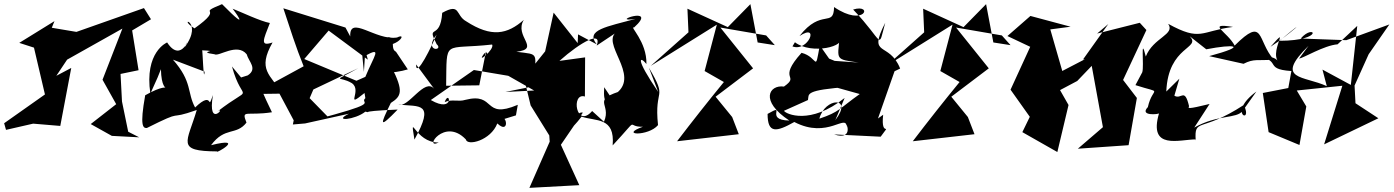

<svg xmlns="http://www.w3.org/2000/svg" viewBox="-50 -636 6728 927"><path d="M569 0 539 -146 532 -279 619 -297 588 -489 679 -543 645 -597 319 -482 200 -502 213 -534 43 -429 114 -406 167 -180 -30 -41 -21 -9 110 -39 241 -28 294 -308 222 -270 274 -348 541 -498 445 -251 511 -133 388 -37 490 20 622 27Z M711 -262 727 -302C730 -133 819 -271 651 -176C624 -25 641 -17 659 -18C851 -114 748 -51 900 -105C854 52 797 94 999 95C983 111 1145 21 969 65C1036 -26 1090 20 1140 -44C1114 -110 1140 -75 1263 -94C1175 -272 1198 -285 1174 -182L1314 -184C1255 -276 1191 -299 1266 -431C1204 -410 1221 -443 1253 -525C1208 -533 1112 -579 1073 -594C1073 -594 1174 -462 1022 -616C890 -562 1043 -608 889 -499C796 -558 939 -539 841 -407C875 -488 829 -320 757 -431C756 -431 646 -385 676 -184ZM1114 -262 1070 -315C1122 -123 1182 -239 998 -96C1048 -132 950 -8 978 -177C948 -90 985 -207 892 -117C852 -191 880 -240 785 -348L938 -290C933 -230 928 -397 926 -393C1022 -389 893 -387 986 -374C1006 -361 1095 -431 1141 -374C1151 -338 1195 -304 1146 -272Z M1862 -386C1821 -405 1892 -499 1759 -434C1848 -379 1929 -485 1867 -455C1765 -438 1636 -567 1641 -460L1618 -503L1318 -596C1349 -502 1379 -407 1416 -316L1271 -237L1368 -55L1364 -35L1423 -40L1635 -87C1553 -47 1665 -57 1714 -97C1761 -88 1645 -98 1870 -107C1779 -13 1784 -31 1837 -139C1887 -171 1901 -194 1840 -313C1749 -278 1850 -280 1919 -301ZM1714 -162C1685 -137 1780 -143 1564 -83L1531 -74L1445 -162L1463 -204L1680 -307C1548 -233 1586 -272 1648 -235C1702 -200 1610 -106 1710 -187ZM1712 -366C1798 -413 1757 -370 1714 -265L1671 -246L1419 -351L1545 -498L1529 -494L1726 -348C1699 -450 1685 -497 1707 -289Z M2441 -79 2450 -130C2279 -57 2346 -192 2197 -154C2163 -143 2132 -159 2097 -143C2120 -210 2148 -85 2030 -153L2238 -298L2404 -270L2529 -199L2390 -192L2524 -219C2538 -389 2558 -371 2443 -386C2564 -400 2430 -460 2479 -540C2399 -470 2323 -454 2201 -533C2148 -562 2175 -624 2085 -574C2076 -436 2006 -525 2058 -423C2096 -389 1991 -384 2058 -469C2038 -420 1957 -252 1959 -325L2047 -206C2001 -265 1921 -112 1874 -131C1976 -120 2052 -145 1951 38C1928 -105 1952 54 2068 52C1993 89 2095 -72 2199 37C2206 71 2320 42 2351 -40C2420 25 2396 -126 2337 -47ZM2343 -318 2296 -386 2264 -224 2104 -222C2108 -453 2087 -394 2326 -421C2340 -397 2241 -319 2290 -380Z M2741 -470 2739 -428 2623 -575 2582 -388 2505 -292 2478 -268 2512 -127 2602 18 2604 48 2506 271 2747 258 2658 63 2764 -92C2722 -107 2642 76 2758 -73C2826 -49 2920 -73 2908 66C3045 -81 2967 -22 3054 -24C2936 18 3081 23 3127 -32C3107 -219 3177 -150 3083 -309L3128 -192C3013 -360 3040 -366 3071 -327C3074 -435 2986 -512 3011 -503C3135 -615 2879 -524 3019 -545C2881 -507 2774 -492 2831 -422ZM2809 -100C2732 -11 2705 -191 2774 -170L2775 -359L2651 -342C2757 -436 2858 -489 2831 -416L2918 -474C2862 -408 3062 -249 2898 -169L2867 -215C2861 -122 2884 -120 2966 -202C2794 -152 2906 -139 2866 -48Z M3691 -418 3608 -431 3573 -616 3464 -505 3269 -594 3274 -480 3092 -318 3411 -517 3352 -293 3445 -240C3368 -146 3293 -51 3219 46L3517 12L3485 -71L3405 -169L3586 -306L3428 -503L3649 -465Z M4189 -64 4269 -292 4296 -305C4243 -439 4137 -356 4224 -526C4187 -391 4221 -431 4069 -590C4168 -620 4125 -501 3977 -602C3975 -500 3916 -598 3810 -462C3910 -528 3852 -383 3776 -412L3788 -432C3868 -370 4041 -413 4004 -457C3993 -346 3982 -350 4096 -334L3980 -342L3953 -353L3908 -417C3883 -279 3902 -360 3820 -381C3699 -247 3816 -275 3735 -218C3664 -228 3616 -149 3761 -54C3635 -56 3754 -142 3656 -86C3656 10 3698 2 3785 -47C3948 38 4036 -92 4038 -22C4028 -65 4081 46 3977 13L4202 24C4260 -55 4201 37 4214 -82ZM3851 -153C3857 -182 3830 -201 4054 -217L3972 -218L4101 -182C4001 -111 4004 -96 3906 -63C3932 -166 4072 -172 3983 -56L4028 -163C3862 -31 3745 -85 3735 -101Z M4829 -418 4746 -431 4711 -616 4602 -505 4407 -594 4412 -480 4230 -318 4549 -517 4490 -293 4583 -240C4506 -146 4431 -51 4357 46L4655 12L4623 -71L4543 -169L4724 -306L4566 -503L4787 -465Z M5301 -520 5179 -349 5188 -350 4932 -217 5091 -251 5021 -494 5119 -507 4925 -559 4814 -462 4924 -410 4829 -203 4922 -72 4886 2 5055 98 5109 -129 5068 -201 5151 -245 5221 -318 5275 -22 5154 82 5399 65 5439 -163 5354 -274 5357 -217 5485 -491 5453 -526 5247 -474Z M5644 -256 5581 -194C5590 -417 5752 -400 5694 -461L5774 -398C5908 -424 5981 -417 5788 -365L5954 -328C6005 -354 6020 -342 6100 -348C6018 -441 6056 -560 5911 -416C5876 -483 5771 -527 5903 -506C5746 -486 5749 -434 5590 -521C5626 -469 5518 -455 5482 -363C5455 -472 5475 -318 5465 -287L5432 -225C5571 -180 5515 -223 5492 -119C5449 -74 5546 -84 5546 -89C5493 91 5645 37 5724 37L5723 42C5716 -70 5747 7 5955 -129C6004 -32 5869 -86 6016 -194L5950 -101C5920 -61 5831 -85 5716 -20L5790 -134C5680 -107 5686 -113 5691 -123C5669 -216 5654 -153 5620 -174Z M6170 -211 6047 -187 6075 2 6224 64 6257 -122 6211 -199 6431 -222 6343 61 6605 -65 6477 -149 6495 -127 6490 -223 6558 -374 6658 -518 6450 -442 6230 -450C6296 -526 6350 -440 6128 -439C6288 -574 6182 -473 6084 -410C6203 -545 6037 -339 6157 -321C6096 -336 6152 -368 5984 -369C6160 -351 6037 -303 6185 -293ZM6222 -353C6242 -355 6343 -417 6408 -422L6503 -511L6472 -226L6335 -300L6356 -220C6248 -271 6098 -248 6268 -415Z"/></svg>

Font: Asimov Silicon
Style: Regular
Weight: 400
Designer: Google
Version: Version 2.000980; 2014